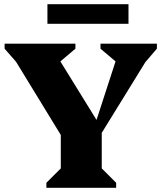

<svg xmlns="http://www.w3.org/2000/svg" viewBox="-20 -899 773 919"><path d="M202 0V-24L271 -93V-253L57 -603L2 -666V-690H341V-666L269 -605L442 -325L533 -605L461 -666V-690H731V-666L676 -602L467 -263V-93L536 -24V0ZM207 -785V-879H595V-785Z"/></svg>

Font: Platypi ExtraBold
Style: Regular
Weight: 800
Designer: David Sargent
Foundry: Bolt Cutter Type
Version: Version 1.200; ttfautohint (v1.8.4.7-5d5b)